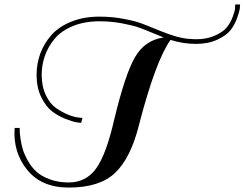

<svg xmlns="http://www.w3.org/2000/svg" viewBox="-20 -684 1103 866"><path d="M352 -152 346 -130Q340 -130 324 -132.5Q308 -135 275 -148Q242 -161 214.5 -182Q187 -203 166 -246Q145 -289 145 -346Q145 -397 162 -443Q179 -489 212.5 -526.5Q246 -564 302 -586.5Q358 -609 429 -609Q484 -609 535 -599.5Q586 -590 615 -579.5Q644 -569 687 -551Q689 -550 703 -544.5Q717 -539 720 -538Q723 -537 736 -532Q749 -527 753.5 -526Q758 -525 769.5 -521Q781 -517 787.5 -516Q794 -515 805 -512.5Q816 -510 824 -509.5Q832 -509 843 -508Q854 -507 864 -507Q913 -507 949.5 -523.5Q986 -540 1002.5 -560Q1019 -580 1029 -606.5Q1039 -633 1040 -644.5Q1041 -656 1041 -664H1063Q1063 -657 1061.5 -644.5Q1060 -632 1049 -601.5Q1038 -571 1019.5 -547.5Q1001 -524 960 -505Q919 -486 864 -486Q806 -486 749 -504Q681 -408 606 -117Q569 29 499.5 95.5Q430 162 290 162Q167 162 102.5 82Q38 2 46 -107H69Q69 -102 69 -93Q69 -84 72.5 -58.5Q76 -33 83 -10Q90 13 106 41.5Q122 70 144.5 90.5Q167 111 205 125Q243 139 290 139Q368 139 413.5 76Q459 13 495 -144Q544 -348 588.5 -425.5Q633 -503 718 -515Q692 -525 679 -531Q634 -550 607.5 -559.5Q581 -569 531.5 -578.5Q482 -588 429 -588Q360 -588 307.5 -566Q255 -544 225.5 -508Q196 -472 182 -431Q168 -390 168 -346Q168 -294 187 -254.5Q206 -215 233 -196.5Q260 -178 287 -167Q314 -156 333 -154Z"/></svg>

Font: Sail
Style: Regular
Weight: 400
Designer: Miguel Hernandez
Foundry: Miguel Hernandez
Version: Version 1.002